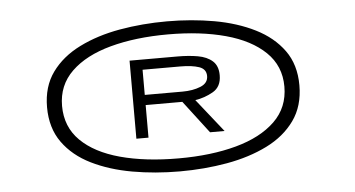

<svg xmlns="http://www.w3.org/2000/svg" viewBox="-41 -770 1168 631"><g transform="rotate(-5 543.0 -454.5)"><path d="M529 -207Q447.5 -207 372.5 -220.2Q297.5 -233.5 238.8 -262.5Q180 -291.5 146 -339Q112 -386.5 112 -455Q112 -523 146 -570Q180 -617 238.8 -646.2Q297.5 -675.5 372.5 -688.8Q447.5 -702 529 -702Q610 -702 684.8 -688.8Q759.5 -675.5 818 -646.2Q876.5 -617 910.5 -570Q944.5 -523 944.5 -455Q944.5 -386.5 910.5 -339Q876.5 -291.5 818 -262.5Q759.5 -233.5 684.8 -220.2Q610 -207 529 -207ZM529 -250Q636 -250 718.5 -272.5Q801 -295 848 -340.5Q895 -386 895 -455Q895 -523 848 -568.5Q801 -614 718.5 -636.5Q636 -659 529 -659Q421.5 -659 338.5 -636.5Q255.5 -614 208.5 -568.5Q161.5 -523 161.5 -455Q161.5 -386 207.5 -340.5Q253.5 -295 336.2 -272.5Q419 -250 529 -250ZM395.5 -326.5V-584H553.5Q590 -584 620.2 -578.8Q650.5 -573.5 668.5 -557.5Q686.5 -541.5 686.5 -510.5Q686.5 -472.5 658.5 -456.5Q630.5 -440.5 599.5 -436L686.5 -326.5H638.5L556.5 -434H435.5V-326.5ZM435.5 -467.5H560Q594 -467.5 619.5 -477.8Q645 -488 645 -511.5Q645 -534.5 621.8 -542.5Q598.5 -550.5 560 -550.5H435.5Z"/></g></svg>

Font: Trispace Expanded Light
Style: Regular
Weight: 300
Width: 7
Designer: Tyler Finck
Foundry: Etcetera Type Company
Version: Version 1.210; ttfautohint (v1.8.3)